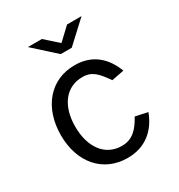

<svg xmlns="http://www.w3.org/2000/svg" viewBox="-174 -838 897 964"><g transform="rotate(-30 274.5 -356.5)"><path d="M357 -723 286 -656 211 -723H130L255 -610H319L441 -723ZM287 -527C144 -527 52 -415 52 -256C52 -98 145 10 287 10C390 10 458 -49 491 -138L420 -153C389 -97 355 -57 292 -57C196 -57 136 -136 136 -258C136 -379 196 -456 291 -456C348 -456 374 -424 414 -367L486 -381C454 -465 393 -527 287 -527Z"/></g></svg>

Font: United Sans
Style: Regular
Weight: 400
Designer: Pablo Impallari, Rodrigo Fuenzalida (Modified by Dan O. Williams)
Version: Version 1.000;PS 001.000;hotconv 1.0.88;makeotf.lib2.5.64775